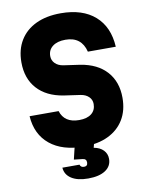

<svg xmlns="http://www.w3.org/2000/svg" viewBox="-108 -896 916 1192"><g transform="rotate(-10 350.0 -300.0)"><path d="M241 -224Q265 -147 358 -147Q408 -147 435.5 -169Q463 -191 463 -230Q463 -257 444 -275.5Q425 -294 393 -299L289 -314Q182 -331 124 -395.5Q66 -460 66 -562Q66 -642 101.5 -700Q137 -758 202.5 -789Q268 -820 359 -820Q496 -820 574.5 -751Q653 -682 660 -556H484Q460 -653 359 -653Q308 -653 278.5 -630.5Q249 -608 249 -569Q249 -542 268 -523Q287 -504 319 -499L423 -484Q530 -467 588 -402.5Q646 -338 646 -237Q646 -157 611 -99.5Q576 -42 511.5 -11Q447 20 357 20Q223 20 144.5 -44Q66 -108 58 -224ZM308 -20H431L416 38Q455 45 476.5 67.5Q498 90 498 122Q498 168 459 194Q420 220 350 220Q283 220 244.5 195Q206 170 203 126H311Q316 144 337 144Q360 144 360 120Q360 97 335 95L282 89Z"/></g></svg>

Font: Martian Mono ExtraBold
Style: Regular
Weight: 800
Monospace: yes
Designer: Roman Shamin
Foundry: Evil Martians
Version: Version 1.000; ttfautohint (v1.8.4.7-5d5b)